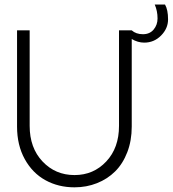

<svg xmlns="http://www.w3.org/2000/svg" viewBox="-20 -790 740 822"><path d="M597.5 -607.5Q570 -607.5 544 -623V-660Q562.5 -643.5 592 -643.5Q621 -643.5 637.8 -663.5Q654.5 -683.5 654.5 -711Q654.5 -743 642.5 -770.5H686.5Q699.5 -748 699.5 -707Q699.5 -668 669.5 -637.8Q639.5 -607.5 597.5 -607.5ZM489.5 -660H544V-248Q544 -188 525 -138.5Q506 -89 473 -56.2Q440 -23.5 395.2 -5.8Q350.5 12 299 12Q230 12 174.5 -18.5Q119 -49 86 -108.8Q53 -168.5 53 -248V-660H107V-251Q107 -157 162 -98.8Q217 -40.5 299 -40.5Q380.5 -40.5 435 -98.8Q489.5 -157 489.5 -251Z"/></svg>

Font: League Spartan Light
Style: Regular
Weight: 277
Foundry: The League of Moveable Type
Version: Version 2.002